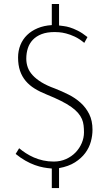

<svg xmlns="http://www.w3.org/2000/svg" viewBox="-20 -847 546 970"><path d="M241.7 4.4Q221.7 2.9 200.2 -1Q178.7 -4.9 155.8 -13.2Q132.8 -21.5 108.6 -35.2Q84.5 -48.8 59.1 -69.3L76.7 -98.1Q91.8 -85.4 110.6 -73.2Q129.4 -61 151.1 -51.5Q172.9 -42 198 -36.4Q223.1 -30.8 251.5 -30.8Q285.6 -30.8 313.7 -43.5Q341.8 -56.2 361.8 -76.9Q381.8 -97.7 393.1 -124.3Q404.3 -150.9 404.3 -178.2Q404.3 -196.8 402.3 -213.6Q400.4 -230.5 393.8 -245.8Q387.2 -261.2 374.5 -276.1Q361.8 -291 340.8 -306.2Q319.8 -321.3 288.8 -336.9Q257.8 -352.5 214.4 -370.1Q181.2 -383.3 154.8 -399.7Q128.4 -416 109.9 -438Q91.3 -460 81.3 -489Q71.3 -518.1 71.3 -556.6Q71.3 -590.3 83 -619.4Q94.7 -648.4 116.7 -669.9Q138.7 -691.4 170.4 -704.6Q202.1 -717.8 241.7 -720.2V-826.7H278.3V-718.3Q287.6 -716.8 301.3 -715.3Q314.9 -713.9 332.8 -708.5Q350.6 -703.1 373 -691.9Q395.5 -680.7 421.9 -659.7L405.8 -630.4Q381.3 -650.9 357.7 -661.9Q334 -672.9 313.7 -678Q293.5 -683.1 278.3 -684.1Q263.2 -685.1 256.3 -685.1Q217.3 -685.1 190.2 -674.6Q163.1 -664.1 145.8 -645.8Q128.4 -627.4 120.6 -603Q112.8 -578.6 112.8 -550.3Q112.8 -527.3 120.4 -506.3Q127.9 -485.4 145.3 -466.6Q162.6 -447.8 190.2 -430.9Q217.8 -414.1 257.3 -399.9Q292.5 -386.2 326.4 -369.1Q360.4 -352.1 387.2 -327.9Q414.1 -303.7 430.7 -270.5Q447.3 -237.3 447.3 -191.4Q447.3 -162.1 439 -131.6Q430.7 -101.1 410.9 -74.2Q391.1 -47.4 358.9 -26.9Q326.7 -6.3 278.3 2.4V103H241.7Z"/></svg>

Font: Ufes Sans Thin
Style: Regular
Weight: 100
Designer: Ricardo Esteves & Thais Bronze
Foundry: ProDesignUfes - Ricardo Esteves, Thais Bronze (This is a derivative work, based on Roboto family, by Christian Robertson
Version: Version 2.0